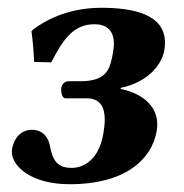

<svg xmlns="http://www.w3.org/2000/svg" viewBox="-20 -464 474 494"><path d="M240 -444C151.6 -443.6 93.6 -409.6 64.7 -387.6L61 -383.6C64.8 -355.6 66.6 -330 68 -304.6L111.9 -303.6C143.6 -366 170.8 -401.6 223.1 -401.6C255.3 -401.6 273 -384.7 273 -351.4C273 -344.9 272.3 -337.7 270.9 -330C263.6 -288.5 257.2 -255 186.7 -255H155.7C148.7 -255 139.6 -249 137.9 -239C137.6 -237.4 137.4 -235.5 137.4 -233.4C137.4 -223.8 140.6 -211 147.9 -211H202.9C239 -211 249.5 -187 249.5 -156.4C249.5 -144.6 248 -131.8 245.7 -119C233.3 -48.5 190.9 -32 164.4 -32C128.4 -32 115.1 -50.5 108.4 -89C104.6 -110.9 89.7 -130 61.7 -130C33.7 -130 15.8 -108 11 -81C10.6 -78.7 10.4 -76.3 10.4 -73.8C10.4 -35.9 60.8 10 159 10C304 10 370.4 -55 383 -126C384.1 -132.3 384.6 -138.3 384.6 -144C384.6 -209.4 314.9 -230.8 290.5 -235L290.7 -238C357.1 -251.5 395.8 -295 402.6 -334C403.9 -341.2 404.5 -347.9 404.5 -354.3C404.5 -427.9 322 -444 240 -444Z"/></svg>

Font: Linux Biolinum O 
Style: Bold Italic
Weight: 700
Designer: Philipp H. Poll
Foundry: Philipp H. Poll
Version: Version 1.3.2